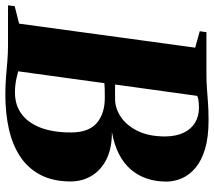

<svg xmlns="http://www.w3.org/2000/svg" viewBox="-79 -730 801 719"><g transform="rotate(90 321.5 -370.5)"><path d="M316 10Q282.5 10 251.5 7.5Q220.5 5 191 2.5Q161.5 0 131.5 0H-18L-15 -25L50.5 -41.5L140.5 -701L79 -718L82.5 -743H236Q268 -743 294.2 -745Q320.5 -747 348.5 -749Q376.5 -751 412 -751Q476.5 -751 520.2 -737.8Q564 -724.5 590.8 -701.8Q617.5 -679 629.5 -651.5Q641.5 -624 642 -595.5Q642.5 -512.5 595.8 -459Q549 -405.5 456 -389Q517 -389.5 558.2 -368.8Q599.5 -348 620.5 -313Q641.5 -278 641.5 -234.5Q641.5 -169 617.2 -122.2Q593 -75.5 549.2 -46.2Q505.5 -17 446 -3.5Q386.5 10 316 10ZM308 -26Q355.5 -26 389 -50.8Q422.5 -75.5 440.5 -123Q458.5 -170.5 458 -238Q457.5 -303 422.2 -332.8Q387 -362.5 328.5 -362.5Q310 -362.5 297 -362.2Q284 -362 273.5 -361L229 -38Q242 -34.5 254.8 -31.8Q267.5 -29 280.8 -27.5Q294 -26 308 -26ZM278.5 -401Q290 -400.5 303.8 -400.8Q317.5 -401 333.5 -401Q367.5 -401 399.8 -422.5Q432 -444 452.5 -485.8Q473 -527.5 473 -589Q472.5 -629.5 459 -657.8Q445.5 -686 421.2 -700.5Q397 -715 365.5 -715Q357.5 -715 350 -714.5Q342.5 -714 335.2 -712.8Q328 -711.5 321 -708.5Z"/></g></svg>

Font: Merriweather 120pt Black
Style: Italic
Weight: 900
Italic angle: -7.8°
Version: Version 2.101